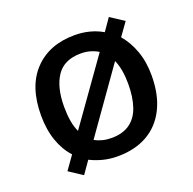

<svg xmlns="http://www.w3.org/2000/svg" viewBox="-111 -685 838 834"><g transform="rotate(-20 308.0 -267.5)"><path d="M564 -271Q564 -181 532.5 -118Q501 -55 443.5 -22.5Q386 10 306 10Q271 10 239.5 2Q208 -6 180 -20L140 37L78 -4L122 -66Q89 -102 71 -153.5Q53 -205 53 -271Q53 -404 122 -476.5Q191 -549 309 -549Q345 -549 377.5 -540.5Q410 -532 437 -516L476 -572L539 -531L496 -471Q527 -435 545.5 -384.5Q564 -334 564 -271ZM160 -271Q160 -236 165 -206Q170 -176 181 -153L387 -443Q371 -453 351 -459Q331 -465 307 -465Q230 -465 195 -413.5Q160 -362 160 -271ZM456 -271Q456 -304 451 -332.5Q446 -361 436 -383L231 -93Q247 -84 266.5 -79Q286 -74 308 -74Q360 -74 393 -97.5Q426 -121 441 -165.5Q456 -210 456 -271Z"/></g></svg>

Font: Noto Sans Khmer Medium
Style: Regular
Weight: 500
Version: Version 2.003